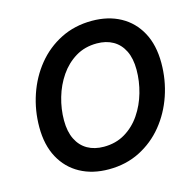

<svg xmlns="http://www.w3.org/2000/svg" viewBox="-108 -848 985 970"><g transform="rotate(-15 384.5 -363.5)"><path d="M345.2 9.8Q259.8 9.8 195.6 -25.4Q131.3 -60.5 95.5 -126.7Q59.6 -192.9 59.6 -286.1Q59.6 -374.5 87.2 -455.6Q114.7 -536.6 166.5 -600.1Q218.3 -663.6 291.3 -700.4Q364.3 -737.3 454.6 -737.3Q539.6 -737.3 603.5 -702.4Q667.5 -667.5 703.4 -601.3Q739.3 -535.2 739.3 -441.4Q739.3 -353 711.7 -272Q684.1 -190.9 632.3 -127.4Q580.6 -64 507.8 -27.1Q435.1 9.8 345.2 9.8ZM350.1 -106.9Q413.1 -106.9 461.4 -136Q509.8 -165 542.7 -213.6Q575.7 -262.2 592.5 -321.5Q609.4 -380.9 609.4 -440.4Q609.4 -499.5 589.6 -539.6Q569.8 -579.6 533.9 -600.1Q498 -620.6 449.2 -620.6Q386.2 -620.6 337.9 -591.3Q289.6 -562 256.3 -513.4Q223.1 -464.8 206.1 -406Q189 -347.2 189 -287.1Q189 -228.5 209 -188.2Q229 -147.9 265.1 -127.4Q301.3 -106.9 350.1 -106.9Z"/></g></svg>

Font: Inter SemiBold
Style: Italic
Weight: 600
Italic angle: -9.3988°
Designer: Rasmus Andersson
Foundry: rsms
Version: Version 4.001;git-66647c0bb